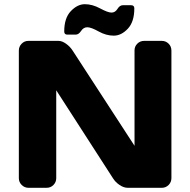

<svg xmlns="http://www.w3.org/2000/svg" viewBox="-20 -895 907 915"><path d="M69.8 -45.9V-653.8Q69.8 -672.9 83 -686.5Q96.2 -700.2 115.2 -700.2H258.8Q275.9 -700.2 294.9 -686.5Q314 -672.9 326.2 -653.8L621.1 -200.2V-654.8Q621.1 -673.8 634.5 -687Q647.9 -700.2 667 -700.2H751Q770 -700.2 783.4 -687Q796.9 -673.8 796.9 -653.8V-45.9Q796.9 -26.9 783.4 -13.4Q770 0 751 0H588.9Q569.8 0 549.8 -13.4Q529.8 -26.9 518.1 -45.9L248 -464.8V-45.9Q248 -26.9 234.6 -13.4Q221.2 0 202.1 0H116.2Q97.2 0 83.5 -13.4Q69.8 -26.9 69.8 -45.9ZM286.1 -745.1Q286.1 -809.1 317.6 -842Q349.1 -875 384.5 -875Q419.9 -875 457 -855Q494.1 -835 511.5 -835Q528.8 -835 539.8 -852.5Q550.8 -870.1 564.9 -870.1H605Q620.1 -870.1 620.1 -855Q620.1 -791 589.1 -758.1Q558.1 -725.1 522 -725.1Q485.8 -725.1 450 -745.1Q414.1 -765.1 396 -765.1Q377.9 -765.1 366.5 -747.6Q355 -730 340.8 -730H300.8Q286.1 -730 286.1 -745.1Z"/></svg>

Font: Days One
Style: Regular
Weight: 400
Designer: Alexander Kalachev, Alexey Maslov, Jovanny Lemonad
Foundry: Alexander Kalachev, Alexey Maslov, Jovanny Lemonad
Version: Version 1.002